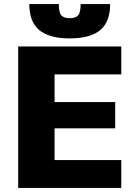

<svg xmlns="http://www.w3.org/2000/svg" viewBox="-20 -930 665 950"><path d="M70 0V-700H580V-562H250V-425H550V-295H250V-138H580V0ZM325 -740Q272 -740 234 -751Q196 -762 172 -783Q148 -804 136.5 -836Q125 -868 125 -910H271Q271 -868 283.5 -854Q296 -840 325 -840Q354 -840 366.5 -854Q379 -868 379 -910H525Q525 -868 513.5 -836Q502 -804 478 -783Q454 -762 416 -751Q378 -740 325 -740Z"/></svg>

Font: Golos Text VF
Style: Regular
Weight: 400
Designer: A.Korolkova, Vitaly Kuzmin
Foundry: ParaType Ltd
Version: Version 2.003